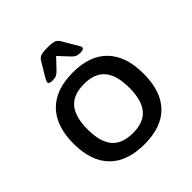

<svg xmlns="http://www.w3.org/2000/svg" viewBox="-192 -863 1015 1015"><g transform="rotate(-45 315.0 -355.5)"><path d="M317 7Q188 7 120.5 -61.5Q53 -130 53 -261Q53 -391 120.5 -460.5Q188 -530 317 -530Q444 -530 510.5 -460.5Q577 -391 577 -261Q577 -130 511 -61.5Q445 7 317 7ZM316 -78Q395 -78 433 -123Q471 -168 471 -261Q471 -355 433 -400Q395 -445 316 -445Q235 -445 197 -400Q159 -355 159 -261Q159 -168 197 -123Q235 -78 316 -78ZM212 -575Q184 -575 184 -588Q184 -593 187.5 -600Q191 -607 196 -616L241 -691Q249 -705 262.5 -711.5Q276 -718 315 -718Q354 -718 367.5 -711.5Q381 -705 389 -691L433 -616Q439 -607 442.5 -600Q446 -593 446 -588Q446 -575 418 -575Q400 -575 389.5 -580.5Q379 -586 366 -600L316 -654L265 -600Q252 -586 241 -580.5Q230 -575 212 -575Z"/></g></svg>

Font: Asap Semi Expanded Medium
Style: Regular
Weight: 500
Width: 6
Designer: Pablo Cosgaya
Foundry: Omnibus-Type
Version: Version 3.001; ttfautohint (v1.8.4.7-5d5b)